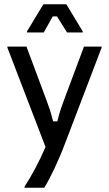

<svg xmlns="http://www.w3.org/2000/svg" viewBox="-20 -720 515 907"><path d="M186.7 -566.7 229.2 -642.5H249.2L296.7 -566.7H370.8V-571.7L293.3 -700H185L107.5 -571.7V-566.7ZM189.2 166.7C217.5 120.8 255 43.3 288.3 -45L460 -495V-500H376.7L283.3 -250C272.5 -220.8 261.7 -192.5 250.8 -146.7H230.8C220 -192.5 209.2 -220.8 198.3 -250L105 -500H15V-495L195 -25.8C165.8 43.3 128.3 112.5 95.8 161.7V166.7Z"/></svg>

Font: Familjen Grotesk
Style: Regular
Weight: 400
Designer: Anders Wikstroem, Jonas Baeckman, Matilda Gysing, Kristian Moeller
Foundry: Familjen STHLM AB
Version: Version 2.000